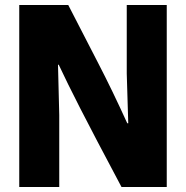

<svg xmlns="http://www.w3.org/2000/svg" viewBox="-20 -748 746 768"><path d="M57 -728H253Q314 -609 372 -497Q430 -385 489 -255H493L487 -454V-728H647V0H466Q410 -105 370 -181.5Q330 -258 301.5 -313.5Q273 -369 252.5 -411Q232 -453 215 -489H212L217 -288V0H57Z"/></svg>

Font: Murecho
Style: Bold
Weight: 700
Designer: Neil Summerour
Foundry: Positype
Version: Version 1.010; ttfautohint (v1.8.3)